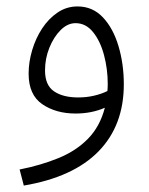

<svg xmlns="http://www.w3.org/2000/svg" viewBox="-20 -347 464 597"><path d="M54 230 41 180Q107 167 162 144.5Q217 122 254 84Q291 46 306 -12Q265 6 215 6Q154 6 111.5 -23Q69 -52 69 -118Q69 -154 80 -191Q91 -228 111 -258.5Q131 -289 159 -308Q187 -327 221 -327Q268 -327 300 -293Q332 -259 348.5 -203.5Q365 -148 365 -85Q365 43 286.5 123.5Q208 204 54 230ZM120 -128Q120 -82 148 -63Q176 -44 223 -44Q249 -44 272.5 -49.5Q296 -55 314 -64Q315 -74 315 -86Q315 -132 303.5 -175.5Q292 -219 269.5 -247Q247 -275 215 -275Q190 -275 168.5 -253.5Q147 -232 133.5 -198.5Q120 -165 120 -128Z"/></svg>

Font: Noto Sans Arabic UI SmCn Lt
Style: Regular
Weight: 300
Width: 4
Designer: Monotype Design Team, Nadine Chahine and Nizar Qandah
Foundry: Monotype Imaging Inc.
Version: Version 2.010; ttfautohint (v1.8.4.7-5d5b)